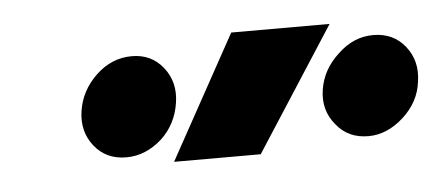

<svg xmlns="http://www.w3.org/2000/svg" viewBox="-28 -790 562 245"><g transform="rotate(-5 253.5 -668.0)"><path d="M187 -589H298L400 -747H274ZM145 -728Q119 -728 99 -709Q79 -690 75 -664Q71 -638 86 -619Q101 -600 127 -600Q152 -600 173 -619Q192 -637 196 -664Q200 -690 185 -709Q170 -728 145 -728ZM454 -728Q429 -728 409 -709Q388 -690 384 -664Q380 -638 396 -619Q411 -600 437 -600Q461 -600 482 -619Q503 -638 506 -664Q510 -690 495 -709Q480 -728 454 -728Z"/></g></svg>

Font: Unageo
Style: SemiBold-Italic
Weight: 600
Designer: Richard Sepsi
Foundry: Richard Sepsi
Version: Version 2.000